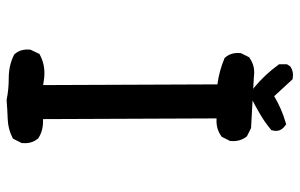

<svg xmlns="http://www.w3.org/2000/svg" viewBox="-172 -664 845 540"><g transform="rotate(90 250.0 -393.5)"><path d="M259.8 9.8Q231.4 3.9 199.2 3.9Q163.6 3.9 134.3 -10.7L132.3 -11.7L131.3 -13.2Q116.7 -29.8 119.1 -55.7V-57.1L120.1 -59.1L129.9 -79.6L131.3 -82.5L134.3 -84Q166.5 -101.1 206.5 -94.7L218.8 -92.8L216.8 -583Q179.2 -587.9 144.5 -602.5L142.6 -603L141.1 -605Q126.5 -621.6 128.9 -647.5V-649.4L129.9 -650.9L139.6 -670.4L140.6 -672.4L143.1 -673.8Q165.5 -689.9 196.3 -685.5L337.4 -677.7H339.4L341.3 -676.8L360.8 -667L362.8 -666L364.3 -664.1Q378.4 -645.5 376 -620.1V-618.2L375 -616.7L365.2 -597.2L364.3 -595.2L362.3 -593.8Q341.3 -578.6 312.5 -580.6L314.5 -92.3Q329.6 -93.3 343 -90.1Q356.4 -86.9 367.7 -79.6L369.1 -78.6L370.1 -77.1Q384.3 -59.6 381.8 -34.2V-32.2L380.9 -30.8L371.1 -11.2L369.6 -8.3L367.2 -6.8Q355 -0.5 341.8 2.9Q328.6 6.3 314.5 6.8Q287.6 7.8 262.7 9.8H261.2ZM243.7 -676.8 228 -684.6 227.1 -685.1 226.1 -686Q189.9 -715.8 162.1 -753.9L160.2 -756.3V-759.8V-775.4V-778.3L161.6 -780.8L165.5 -786.6L167 -788.6L168.9 -789.6Q181.6 -797.4 198.7 -794.9L202.1 -794.4L204.6 -792L250 -742.7Q286.6 -764.2 324.2 -774.9L329.1 -776.4L333 -773.4Q352.1 -759.8 346.2 -737.8L345.7 -734.9L343.3 -732.9Q320.8 -714.4 298.3 -701.7Q275.9 -688.5 252.4 -676.8L248 -674.8Z"/></g></svg>

Font: NaikaiFont
Style: Bold
Weight: 700
Version: Version 1.89